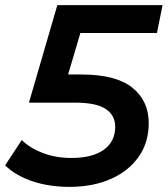

<svg xmlns="http://www.w3.org/2000/svg" viewBox="-36 -720 655 750"><path d="M235 10Q156 10 90.5 -12Q25 -34 -16 -74L49 -173Q80 -142 131 -122.5Q182 -103 243 -103Q325 -103 369.5 -135Q414 -167 414 -225Q414 -269 377.5 -294Q341 -319 257 -319H77L188 -700H599L577 -591H278L230 -429H282Q417 -429 481 -377.5Q545 -326 545 -239Q545 -164 506 -108Q467 -52 397 -21Q327 10 235 10Z"/></svg>

Font: Montserrat SemiBold
Style: Italic
Weight: 600
Italic angle: -11.3°
Designer: Julieta Ulanovsky
Foundry: Julieta Ulanovsky
Version: Version 9.000; ttfautohint (v1.8.4.7-5d5b)